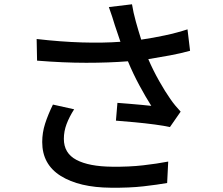

<svg xmlns="http://www.w3.org/2000/svg" viewBox="-20 -827 1040 896"><path d="M326 -317Q303 -281 290.5 -247.5Q278 -214 278 -179Q278 -112 336.5 -81Q395 -50 503 -49Q582 -48 647.5 -55.5Q713 -63 765 -73L760 27Q715 35 649.5 42.5Q584 50 497 49Q350 48 263.5 -6Q177 -60 177 -164Q177 -208 190.5 -250Q204 -292 227 -339ZM151 -645Q263 -632 362 -629Q461 -626 542 -632L516 -709Q511 -726 503.5 -749Q496 -772 488 -794L596 -807Q602 -769 614 -726Q626 -683 639 -642Q694 -650 750 -662Q806 -674 855 -690L867 -590Q824 -578 773 -568.5Q722 -559 672 -551Q695 -498 723 -448.5Q751 -399 775 -365Q786 -349 798 -334.5Q810 -320 823 -306L773 -234Q747 -240 702 -246Q657 -252 608.5 -256.5Q560 -261 521 -264L528 -347Q555 -345 585 -342.5Q615 -340 642 -337.5Q669 -335 686 -333Q660 -374 630.5 -428.5Q601 -483 577 -541Q488 -534 382 -534Q276 -534 153 -544Z"/></svg>

Font: Source Han Sans Medium
Style: Regular
Weight: 500
Designer: Ryoko NISHIZUKA Ë•øÂ°öÊ∂ºÂ≠ê (kana, bopomofo & ideographs); Paul D. Hunt (Latin, Greek & Cyrillic); Sandoll Communicatio
Foundry: Adobe
Version: Version 2.004;hotconv 1.0.118;makeotfexe 2.5.65603